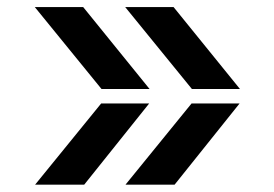

<svg xmlns="http://www.w3.org/2000/svg" viewBox="-20 -541 759 531"><path d="M643.6 -294.9H510.7L326.2 -521.5H460ZM393.6 -294.9H260.7L76.2 -521.5H210ZM259.8 -254.9H392.6L212.9 -30.3H77.1ZM327.1 -30.3 509.8 -254.9H642.6L462.9 -30.3Z"/></svg>

Font: Allerta Stencil
Style: Regular
Weight: 400
Designer: Matt McInerney
Foundry: Matt McInerney
Version: Version 1.02